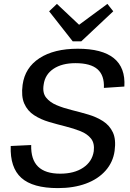

<svg xmlns="http://www.w3.org/2000/svg" viewBox="-20 -958 668 985"><path d="M277 7Q148 7 89.5 -45.5Q31 -98 35 -209L140 -214Q138 -140 175 -103.5Q212 -67 289 -67Q361 -67 407 -98Q453 -129 461 -182Q466 -223 447 -247Q428 -271 393 -285Q358 -299 316 -309.5Q274 -320 231.5 -332.5Q189 -345 155 -367Q121 -389 104.5 -426.5Q88 -464 96 -523Q108 -611 182.5 -659.5Q257 -708 379 -708Q504 -708 564 -659.5Q624 -611 618 -514L513 -507Q516 -571 480.5 -602.5Q445 -634 367 -634Q298 -634 254.5 -605Q211 -576 204 -524Q197 -482 216.5 -457.5Q236 -433 270.5 -418.5Q305 -404 347.5 -393.5Q390 -383 432.5 -370.5Q475 -358 508.5 -336.5Q542 -315 559 -279Q576 -243 568 -184Q560 -126 521.5 -82.5Q483 -39 420.5 -16Q358 7 277 7ZM561 -900 397 -746H353L232 -900L272 -938L409 -809H356L531 -938Z"/></svg>

Font: Pathway Extreme 28pt Medium
Style: Italic
Weight: 500
Italic angle: -8°
Designer: Eduardo Rodriguez Tunni
Foundry: Eduardo Rodriguez Tunni
Version: Version 1.001;gftools[0.9.26]